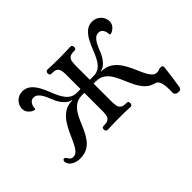

<svg xmlns="http://www.w3.org/2000/svg" viewBox="-158 -955 1435 1435"><g transform="rotate(-45 560.0 -237.0)"><path d="M1014 178Q980 174 982 143Q984 112 981.5 82.5Q979 53 969 32Q959 11 935 6Q894 -5 868 -33Q842 -61 823.5 -97.5Q805 -134 789.5 -172Q774 -210 755 -242.5Q736 -275 708 -295.5Q680 -316 636 -316H613V-117Q614 -98 617 -80.5Q620 -63 634 -51.5Q648 -40 679 -40Q689 -40 696 -38Q703 -36 704 -19Q704 -11 699.5 -4Q695 3 686 3Q654 1 625 0.5Q596 0 566 0Q507 0 442 3Q433 3 428.5 -4Q424 -11 424 -19Q425 -36 432.5 -38Q440 -40 450 -40Q482 -40 495 -51.5Q508 -63 511.5 -80.5Q515 -98 515 -117V-316H492Q451 -316 424 -298.5Q397 -281 378 -252Q359 -223 344.5 -188Q330 -153 314 -118Q298 -83 276.5 -54Q255 -25 223.5 -7.5Q192 10 144 10Q125 10 104.5 4Q84 -2 67.5 -16Q51 -30 46 -53Q45 -61 49 -69Q53 -77 63 -76Q71 -76 76.5 -66Q82 -56 90.5 -46.5Q99 -37 114 -35Q141 -33 159.5 -54.5Q178 -76 194 -110.5Q210 -145 227.5 -184Q245 -223 269 -258.5Q293 -294 327.5 -317Q362 -340 412 -340V-343Q385 -348 361.5 -371Q338 -394 320 -430Q313 -445 304.5 -467Q296 -489 284.5 -510.5Q273 -532 257.5 -546Q242 -560 220 -560Q198 -560 184.5 -540Q171 -520 171 -493Q171 -488 164 -488Q155 -488 140 -496.5Q125 -505 113 -521.5Q101 -538 101 -562Q101 -583 112.5 -604Q124 -625 146 -638.5Q168 -652 200 -652Q238 -650 264 -626Q290 -602 308 -568Q326 -534 339.5 -498.5Q353 -463 366 -438Q389 -394 415 -375Q441 -356 471 -356H515V-514Q515 -533 511.5 -550.5Q508 -568 495 -579.5Q482 -591 450 -591Q440 -591 432.5 -593Q425 -595 424 -612Q424 -620 428.5 -627Q433 -634 442 -634Q507 -631 567 -631Q597 -631 625.5 -632Q654 -633 686 -634Q695 -634 699.5 -627Q704 -620 704 -612Q703 -595 696 -593Q689 -591 679 -591Q648 -591 634 -579.5Q620 -568 617 -550.5Q614 -533 613 -514V-356H657Q687 -356 713.5 -375Q740 -394 762 -438Q775 -463 788.5 -498.5Q802 -534 820 -568Q838 -602 864 -626Q890 -650 928 -652Q960 -652 982 -638.5Q1004 -625 1015.5 -604Q1027 -583 1027 -562Q1027 -538 1015 -521.5Q1003 -505 988.5 -496.5Q974 -488 964 -488Q957 -488 957 -493Q957 -520 944 -540Q931 -560 908 -560Q886 -560 870.5 -546Q855 -532 843.5 -510.5Q832 -489 823.5 -467Q815 -445 808 -430Q790 -394 766.5 -371Q743 -348 716 -343V-340Q766 -340 800.5 -318Q835 -296 858.5 -261.5Q882 -227 899 -188.5Q916 -150 931.5 -116Q947 -82 965 -60.5Q983 -39 1008 -39Q1022 -39 1029.5 -43.5Q1037 -48 1053 -48Q1067 -48 1071 -40Q1075 -32 1073 -24Q1068 20 1062 65Q1056 110 1048 156Q1043 181 1014 178Z"/></g></svg>

Font: Alice
Style: Regular
Weight: 400
Designer: Ksenia Yerulevich
Foundry: Cyreal (http://www.cyreal.org/)
Version: Version 2.003; ttfautohint (v1.8.3)